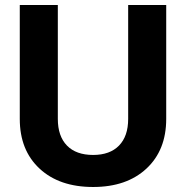

<svg xmlns="http://www.w3.org/2000/svg" viewBox="-20 -731 743 767"><path d="M352 16Q217 16 138 -57.5Q59 -131 59 -256V-711H211V-256Q211 -187 247.5 -149.5Q284 -112 352 -112Q419 -112 455.5 -149.5Q492 -187 492 -256V-711H644V-256Q644 -131 565 -57.5Q486 16 352 16Z"/></svg>

Font: Txt Sans
Style: Bold
Weight: 700
Designer: Open Source
Foundry: XRLN
Version: Version 1.0